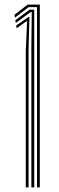

<svg xmlns="http://www.w3.org/2000/svg" viewBox="-20 -820 258 840"><path d="M142 0V-788.8H105.2L45.5 -742.8L43.5 -755.5L101 -800H154.2V0ZM117.2 0V-617.8L119 -767.2H114L49 -719.5L47.2 -731.8L109.5 -777.8H129.8V0ZM92.8 0V-597.8L98.5 -726.8H95.5L52.8 -696.2L50.8 -708.5L105.5 -746.2H108.8L105 -607.8V0Z"/></svg>

Font: Big Shoulders Inline Text Light
Style: Regular
Weight: 300
Designer: Patric King
Foundry: XO Type Co
Version: Version 1.000